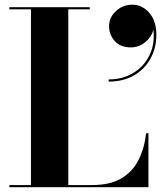

<svg xmlns="http://www.w3.org/2000/svg" viewBox="-20 -780 693 800"><path d="M434.5 -671.5Q434.5 -707.5 463.2 -734Q492 -760.5 531.5 -760.5Q572 -760.5 601.8 -726.8Q631.5 -693 631.5 -634.5Q631.5 -580.5 607.2 -536.2Q583 -492 538.5 -466Q494 -440 432.5 -440V-449Q490.5 -449 535.2 -476Q580 -503 603 -550.2Q626 -597.5 619 -658Q613.5 -628 586.2 -605.2Q559 -582.5 525 -582.5Q481.5 -582.5 458 -609Q434.5 -635.5 434.5 -671.5ZM598.5 0H19V-9H109V-741H19V-750H354V-741H264.5V-9H365Q438.5 -9 485.2 -36.5Q532 -64 556.8 -112.8Q581.5 -161.5 589 -225H598.5Z"/></svg>

Font: Bodoni* 24pt
Style: Bold
Weight: 700
Version: Version 2.3